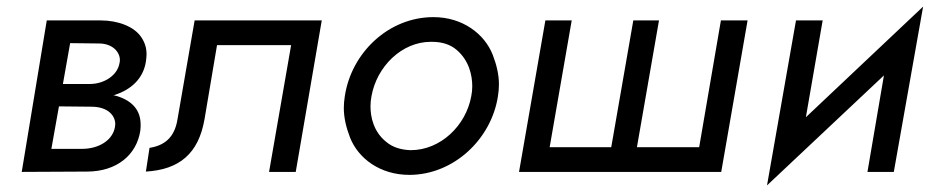

<svg xmlns="http://www.w3.org/2000/svg" viewBox="-20 -522 2838 583"><path d="M122 -460 46 0 244 -1C335 -1 395 -52 406 -125C407 -132 407 -138 407 -144C407 -185 384 -215 336 -230C332 -231 328 -232 324 -233C326 -233 328 -233 329 -234C378 -250 415 -283 423 -335C424 -343 425 -350 425 -357C425 -376 420 -393 409 -409C388 -441 339 -460 286 -460ZM171 -267 193 -391 280 -390C322 -390 344 -364 344 -340C344 -337 344 -334 343 -331C337 -293 296 -267 253 -267ZM136 -70 159 -199 257 -198C309 -198 330 -170 330 -145C330 -142 329 -139 329 -136C322 -96 280 -70 229 -70Z M957 -460H571L519 -160C510 -103 478 -80 434 -73L423 -1C525 -7 583 -56 601 -160L639 -385H864L797 0H878Z M1027 -230C1025 -218 1024 -205 1024 -194C1024 -165 1031 -135 1043 -104C1068 -41 1134 9 1223 9C1357 9 1472 -99 1492 -230C1494 -242 1495 -255 1495 -266C1495 -295 1488 -325 1476 -356C1451 -419 1385 -470 1296 -470C1160 -470 1047 -362 1027 -230ZM1108 -230C1124 -320 1200 -395 1288 -395C1289 -395 1291 -395 1292 -395C1322 -395 1347 -387 1366 -371C1404 -339 1414 -294 1414 -260C1414 -250 1413 -240 1411 -230C1395 -141 1318 -66 1227 -66C1197 -67 1172 -75 1153 -91C1114 -122 1105 -167 1105 -199C1105 -209 1106 -220 1108 -230Z M1914 -75 1981 -460H1903L1836 -75H1649L1716 -460H1636L1556 0H2170L2250 -460H2169L2103 -75Z M2478 -460H2397L2309 41L2664 -293L2614 0H2694L2783 -502L2427 -166Z"/></svg>

Font: Jost
Style: Italic
Weight: 400
Italic angle: -5°
Version: Version 3.710